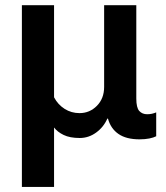

<svg xmlns="http://www.w3.org/2000/svg" viewBox="-20 -535 656 758"><path d="M66.4 203.1H193.4V-31.7Q206.5 -14.2 231.2 -2.2Q255.9 9.8 294.9 9.8Q330.1 9.8 359.6 -11.7Q389.2 -33.2 403.8 -66.9H406.2Q417 -27.3 447.8 -6.1Q478.5 15.1 530.8 15.1Q552.7 15.1 569.6 11.7Q586.4 8.3 596.7 2.9V-91.3Q588.4 -87.9 579.6 -85.9Q570.8 -84 561 -84Q541.5 -84 529.8 -96.9Q518.1 -109.9 518.1 -146V-514.6H391.1V-191.9Q391.1 -146 362.5 -117.2Q334 -88.4 293.9 -88.4Q261.7 -88.4 235.1 -105.2Q208.5 -122.1 193.4 -150.9V-514.6H66.4Z"/></svg>

Font: Roboto Flex
Style: wght 600 wdth 100 opsz 14.0 GRAD 0.00 slnt 0.00 XTRA 468 XOPQ 96 YOPQ 79 YTLC 514 YTUC 712 YTAS 750 YTDE -203.00 YTFI 738
Weight: 600
Designer: Berlow after Robertson
Foundry: Google
Version: Version 3.100